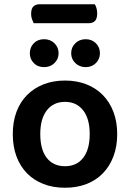

<svg xmlns="http://www.w3.org/2000/svg" viewBox="-20 -866 610 901"><path d="M138 -757Q134 -765 130 -776.5Q126 -788 126 -800Q126 -826 137 -836Q148 -846 166 -846H425Q430 -838 433 -827Q436 -816 436 -803Q436 -778 425.5 -767.5Q415 -757 396 -757ZM530 -237Q530 -179 512.5 -132.5Q495 -86 463 -53Q431 -20 386 -2.5Q341 15 285 15Q229 15 184 -2.5Q139 -20 107 -52.5Q75 -85 57.5 -131.5Q40 -178 40 -237Q40 -295 57.5 -341.5Q75 -388 107.5 -420.5Q140 -453 185 -470.5Q230 -488 285 -488Q340 -488 385 -470.5Q430 -453 462.5 -420Q495 -387 512.5 -340.5Q530 -294 530 -237ZM285 -388Q231 -388 200 -348.5Q169 -309 169 -237Q169 -164 199.5 -125Q230 -86 285 -86Q340 -86 370.5 -125.5Q401 -165 401 -237Q401 -309 370 -348.5Q339 -388 285 -388ZM255 -616Q255 -589 235.5 -570Q216 -551 187 -551Q157 -551 138.5 -570Q120 -589 120 -616Q120 -644 138.5 -663Q157 -682 187 -682Q216 -682 235.5 -663Q255 -644 255 -616ZM449 -616Q449 -589 430 -570Q411 -551 382 -551Q353 -551 333.5 -570Q314 -589 314 -616Q314 -644 333.5 -663Q353 -682 382 -682Q411 -682 430 -663Q449 -644 449 -616Z"/></svg>

Font: Baloo Chettan 2 SemiBold
Style: Regular
Weight: 600
Designer: Maithili Shingre, Unnati Kotecha and Ek Type
Foundry: Ek Type
Version: Version 1.640;hotconv 1.0.111;makeotfexe 2.5.65597; ttfautoh